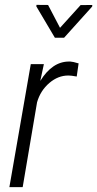

<svg xmlns="http://www.w3.org/2000/svg" viewBox="-20 -764 397 784"><path d="M181.6 -425.3Q145 -394 131.3 -346.2L72.8 -1L72.3 0H71.3H19.5H18.1L18.6 -1.5L105.5 -501L106 -502H106.9H157.7H159.2L158.7 -500L144.5 -433.6Q193.4 -512.7 261.7 -512.7Q264.2 -512.7 267.1 -512.7Q277.8 -512.2 299.8 -505.4H301.3L300.8 -503.9L293.5 -453.1V-451.7H292Q271 -455.6 260.7 -455.6Q259.8 -455.6 258.3 -455.6Q217.3 -455.6 181.6 -425.3ZM225.1 -650.4 309.1 -743.2 356.9 -743.7 356.4 -737.3 241.7 -609.9H204.1L128.4 -737.8L128.9 -744.1L176.3 -743.7Z"/></svg>

Font: MAUL Condensed Light Italic
Style: Light Italic
Weight: 300
Italic angle: -12°
Designer: MAUL
Version: Version 1.0; 2020; ttfautohint (v1.8.3)